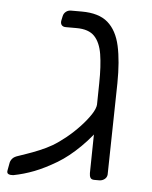

<svg xmlns="http://www.w3.org/2000/svg" viewBox="-46 -610 522 658"><g transform="rotate(5 215.0 -281.5)"><path d="M302 0Q292 0 288.5 -6Q285 -12 285 -22L290 -332Q291 -391 284.5 -431Q278 -471 258 -492Q238 -513 196 -513H159Q149 -513 144.5 -519Q140 -525 142 -535L145 -549Q147 -559 154.5 -565Q162 -571 172 -571H209Q268 -571 299 -544Q330 -517 341.5 -465Q353 -413 352 -337L346 -22Q345 -12 337 -6Q329 0 319 0ZM172 -51Q130 -26 95 -12.5Q60 1 24 8Q14 9 7.5 6Q1 3 3 -7L8 -34Q10 -42 16 -48.5Q22 -55 35 -59Q43 -62 62.5 -68.5Q82 -75 106 -85Q130 -95 149 -106Q171 -119 195 -138.5Q219 -158 240 -180.5Q261 -203 274.5 -223.5Q288 -244 289 -259L350 -271Q342 -234 314 -191.5Q286 -149 248 -111.5Q210 -74 172 -51Z"/></g></svg>

Font: Rubik Light
Style: Italic
Weight: 300
Italic angle: -12°
Designer: Hubert and Fischer
Foundry: Hubert and Fischer
Version: Version 2.300;gftools[0.9.30]